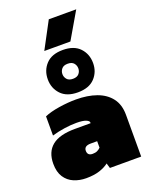

<svg xmlns="http://www.w3.org/2000/svg" viewBox="-185 -1118 956 1223"><g transform="rotate(-20 293.5 -506.5)"><path d="M207 -843 303 -1023H489L384 -843ZM319 -522Q244 -522 205 -563.5Q166 -605 166 -665Q166 -726 205 -767.5Q244 -809 319 -809Q395 -809 434 -767.5Q473 -726 473 -665Q473 -605 434 -563.5Q395 -522 319 -522ZM319 -614Q347 -614 360 -629.5Q373 -645 373 -665Q373 -685 360 -700.5Q347 -716 319 -716Q291 -716 278 -700.5Q265 -685 265 -665Q265 -645 278 -629.5Q291 -614 319 -614ZM182 10Q137 10 99 -6Q61 -22 38 -57Q15 -92 15 -148Q15 -228 65.5 -269Q116 -310 221 -310H327V-315Q327 -326 306 -334.5Q285 -343 242 -343Q204 -343 159.5 -336.5Q115 -330 75 -318V-448Q114 -465 174.5 -474.5Q235 -484 290 -484Q369 -484 429 -462.5Q489 -441 523 -396.5Q557 -352 557 -283V0H345L335 -34Q311 -15 273.5 -2.5Q236 10 182 10ZM273 -122Q292 -122 304.5 -128Q317 -134 327 -144V-188H283Q238 -188 238 -155Q238 -122 273 -122Z"/></g></svg>

Font: Kanit Black
Style: Regular
Weight: 900
Designer: Katatrad Team
Foundry: CadsonDemak
Version: Version 2.000; ttfautohint (v1.8.3)